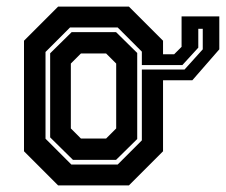

<svg xmlns="http://www.w3.org/2000/svg" viewBox="-20 -560 682 580"><path d="M195.5 -63H335.5L408.5 -136V-404L335.5 -477H191.5L117.5 -403V-141ZM200.5 -77 131.5 -145V-399L196.5 -463H330.5L394.5 -400V-140L330.5 -77ZM224.5 -141.5H300.5L331 -172V-368L300.5 -398.5H224.5L194 -368V-172ZM579 -473V-416L531 -363.5H408.5V-350H537.5L592.5 -411V-473ZM528.5 -510.5H642.5V-411L561 -317.5H472.5V-103L369.5 0H155.5L52.5 -103V-437L155.5 -540H369.5L472.5 -437V-396H506L528.5 -418.5Z"/></svg>

Font: Tourney Thin
Style: Bold
Weight: 700
Version: Version 1.015